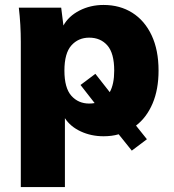

<svg xmlns="http://www.w3.org/2000/svg" viewBox="-20 -539 701 775"><path d="M64 216V-370Q64 -404 62 -439Q60 -474 56 -508H227L236 -436Q257 -474 301 -496.5Q345 -519 398 -519Q464 -519 514 -487.5Q564 -456 592 -396.5Q620 -337 620 -254Q620 -178 596 -121.5Q572 -65 529 -32L573 23L512 69L459 3Q432 11 398 11Q348 11 306 -8.5Q264 -28 242 -62V216ZM340 -387Q296 -387 268 -355.5Q240 -324 240 -254Q240 -184 268 -152.5Q296 -121 340 -121Q352 -121 362 -123L305 -196L365 -241L423 -167Q441 -199 441 -254Q441 -324 413.5 -355.5Q386 -387 340 -387Z"/></svg>

Font: Mulish Black
Style: Regular
Weight: 900
Designer: Vernon Adams
Foundry: Vernon Adams
Version: Version 3.603; ttfautohint (v1.8.3)